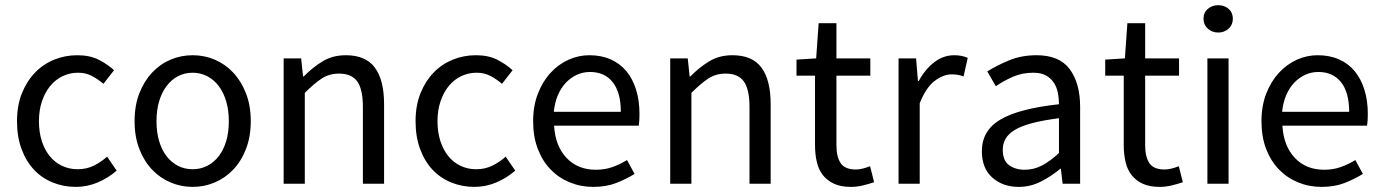

<svg xmlns="http://www.w3.org/2000/svg" viewBox="-20 -712 5358 744"><path d="M45.9 -242.2Q45.9 -303.2 64.9 -350.6Q84 -397.9 116 -430.9Q147.9 -463.9 190.4 -481Q232.9 -498 279.8 -498Q328.1 -498 362.5 -480.5Q397 -462.9 421.9 -439.9L380.9 -387.2Q358.9 -405.8 335.4 -418Q312 -430.2 282.7 -430.2Q250 -430.2 221.9 -416.5Q193.8 -402.8 173.8 -377.9Q153.8 -353 142.3 -318.6Q130.9 -284.2 130.9 -242.2Q130.9 -200.2 141.8 -166Q152.8 -131.8 172.4 -107.4Q191.9 -83 220 -69.6Q248 -56.2 280.8 -56.2Q315.9 -56.2 344.5 -70.6Q373 -85 395 -105L432.1 -50.8Q398.9 -22 358.4 -4.9Q317.9 12.2 273.9 12.2Q226.1 12.2 184.1 -4.9Q142.1 -22 111.6 -54.4Q81.1 -86.9 63.5 -134.5Q45.9 -182.1 45.9 -242.2Z M501.5 -242.2Q501.5 -303.2 520 -350.6Q538.6 -397.9 569.6 -430.9Q600.6 -463.9 641.1 -481Q681.6 -498 726.6 -498Q771.5 -498 812 -481Q852.5 -463.9 883.5 -430.9Q914.6 -397.9 933.1 -350.6Q951.7 -303.2 951.7 -242.2Q951.7 -182.1 933.1 -134.5Q914.6 -86.9 883.5 -54.4Q852.5 -22 812 -4.9Q771.5 12.2 726.6 12.2Q681.6 12.2 641.1 -4.9Q600.6 -22 569.6 -54.4Q538.6 -86.9 520 -134.5Q501.5 -182.1 501.5 -242.2ZM586.4 -242.2Q586.4 -200.2 596.4 -166Q606.4 -131.8 625 -107.4Q643.6 -83 669.4 -69.6Q695.3 -56.2 726.6 -56.2Q757.3 -56.2 783.4 -69.6Q809.6 -83 828.1 -107.4Q846.7 -131.8 856.7 -166Q866.7 -200.2 866.7 -242.2Q866.7 -284.2 856.7 -318.6Q846.7 -353 828.1 -377.9Q809.6 -402.8 783.4 -416.5Q757.3 -430.2 726.6 -430.2Q695.3 -430.2 669.4 -416.5Q643.6 -402.8 625 -377.9Q606.4 -353 596.4 -318.6Q586.4 -284.2 586.4 -242.2Z M1079.1 -485.8H1147L1154.3 -416H1157.2Q1191.9 -451.2 1230.5 -474.6Q1269 -498 1320.3 -498Q1397 -498 1432.6 -450Q1468.3 -401.9 1468.3 -308.1V0H1386.2V-296.9Q1386.2 -366.2 1364.3 -396.5Q1342.3 -426.8 1293.9 -426.8Q1255.9 -426.8 1227.1 -408Q1198.2 -389.2 1161.1 -352.1V0H1079.1Z M1590.3 -242.2Q1590.3 -303.2 1609.4 -350.6Q1628.4 -397.9 1660.4 -430.9Q1692.4 -463.9 1734.9 -481Q1777.3 -498 1824.2 -498Q1872.6 -498 1907 -480.5Q1941.4 -462.9 1966.3 -439.9L1925.3 -387.2Q1903.3 -405.8 1879.9 -418Q1856.4 -430.2 1827.1 -430.2Q1794.4 -430.2 1766.4 -416.5Q1738.3 -402.8 1718.3 -377.9Q1698.2 -353 1686.8 -318.6Q1675.3 -284.2 1675.3 -242.2Q1675.3 -200.2 1686.3 -166Q1697.3 -131.8 1716.8 -107.4Q1736.3 -83 1764.4 -69.6Q1792.5 -56.2 1825.2 -56.2Q1860.4 -56.2 1888.9 -70.6Q1917.5 -85 1939.5 -105L1976.6 -50.8Q1943.4 -22 1902.8 -4.9Q1862.3 12.2 1818.4 12.2Q1770.5 12.2 1728.5 -4.9Q1686.5 -22 1656 -54.4Q1625.5 -86.9 1607.9 -134.5Q1590.3 -182.1 1590.3 -242.2Z M2045.9 -242.2Q2045.9 -301.8 2064.5 -349.4Q2083 -397 2113.5 -429.9Q2144 -462.9 2182.9 -480.5Q2221.7 -498 2263.7 -498Q2310.1 -498 2346.4 -481.9Q2382.8 -465.8 2407.5 -435.8Q2432.1 -405.8 2445.1 -363.8Q2458 -321.8 2458 -270Q2458 -243.2 2455.1 -225.1H2127Q2131.8 -146 2175.3 -100.1Q2218.8 -54.2 2289.1 -54.2Q2323.7 -54.2 2353.3 -64.7Q2382.8 -75.2 2409.7 -91.8L2439 -38.1Q2406.7 -18.1 2367.9 -2.9Q2329.1 12.2 2278.8 12.2Q2230 12.2 2187.5 -5.4Q2145 -22.9 2113.5 -55.4Q2082 -87.9 2064 -135Q2045.9 -182.1 2045.9 -242.2ZM2385.7 -278.8Q2385.7 -354 2354.2 -393.6Q2322.8 -433.1 2266.1 -433.1Q2239.7 -433.1 2216.3 -422.6Q2192.9 -412.1 2173.8 -392.6Q2154.8 -373 2142.3 -344.5Q2129.9 -315.9 2126 -278.8Z M2577.1 -485.8H2645L2652.3 -416H2655.3Q2689.9 -451.2 2728.5 -474.6Q2767.1 -498 2818.4 -498Q2895 -498 2930.7 -450Q2966.3 -401.9 2966.3 -308.1V0H2884.3V-296.9Q2884.3 -366.2 2862.3 -396.5Q2840.3 -426.8 2792 -426.8Q2753.9 -426.8 2725.1 -408Q2696.3 -389.2 2659.2 -352.1V0H2577.1Z M3138.2 -418.9H3066.4V-481L3142.6 -485.8L3152.3 -622.1H3221.2V-485.8H3352.5V-418.9H3221.2V-148.9Q3221.2 -104 3237.8 -79.6Q3254.4 -55.2 3296.4 -55.2Q3309.6 -55.2 3324.5 -59.1Q3339.4 -63 3351.6 -67.9L3367.2 -5.9Q3347.2 1 3323.7 6.6Q3300.3 12.2 3277.3 12.2Q3238.3 12.2 3211.9 0Q3185.5 -12.2 3168.9 -33.2Q3152.3 -54.2 3145.3 -84Q3138.2 -113.8 3138.2 -149.9Z M3461.9 -485.8H3529.8L3537.1 -397.9H3540Q3564.9 -443.8 3600.3 -470.9Q3635.7 -498 3677.7 -498Q3707 -498 3730 -487.8L3713.9 -416Q3702.1 -419.9 3692.1 -421.9Q3682.1 -423.8 3667 -423.8Q3635.7 -423.8 3602.3 -398.9Q3568.8 -374 3543.9 -312V0H3461.9Z M3784.7 -126Q3784.7 -206.1 3856.2 -248.5Q3927.7 -291 4083.5 -308.1Q4083.5 -331.1 4079.1 -353Q4074.7 -375 4063.2 -392.1Q4051.8 -409.2 4032.7 -419.7Q4013.7 -430.2 3983.9 -430.2Q3940.4 -430.2 3904.1 -414.1Q3867.7 -397.9 3838.9 -377.9L3805.7 -435.1Q3839.8 -457 3888.7 -477.5Q3937.5 -498 3996.6 -498Q4085.4 -498 4125.5 -443.6Q4165.5 -389.2 4165.5 -297.9V0H4097.7L4090.8 -58.1H4088.9Q4053.7 -28.8 4013.2 -8.3Q3972.7 12.2 3927.7 12.2Q3865.7 12.2 3825.2 -23.9Q3784.7 -60.1 3784.7 -126ZM3865.7 -131.8Q3865.7 -89.8 3890.1 -72Q3914.6 -54.2 3950.7 -54.2Q3985.8 -54.2 4017.3 -70.6Q4048.8 -86.9 4083.5 -119.1V-253.9Q4022.5 -246.1 3980.5 -235.1Q3938.5 -224.1 3913.1 -209Q3887.7 -193.8 3876.7 -174.3Q3865.7 -154.8 3865.7 -131.8Z M4334.5 -418.9H4262.7V-481L4338.9 -485.8L4348.6 -622.1H4417.5V-485.8H4548.8V-418.9H4417.5V-148.9Q4417.5 -104 4434.1 -79.6Q4450.7 -55.2 4492.7 -55.2Q4505.9 -55.2 4520.8 -59.1Q4535.6 -63 4547.9 -67.9L4563.5 -5.9Q4543.5 1 4520 6.6Q4496.6 12.2 4473.6 12.2Q4434.6 12.2 4408.2 0Q4381.8 -12.2 4365.2 -33.2Q4348.6 -54.2 4341.6 -84Q4334.5 -113.8 4334.5 -149.9Z M4700.7 -585.9Q4676.8 -585.9 4660.2 -601.1Q4643.6 -616.2 4643.6 -639.2Q4643.6 -663.1 4660.2 -677.5Q4676.8 -691.9 4700.7 -691.9Q4724.6 -691.9 4741 -677.5Q4757.3 -663.1 4757.3 -639.2Q4757.3 -616.2 4741 -601.1Q4724.6 -585.9 4700.7 -585.9ZM4658.7 -485.8H4740.7V0H4658.7Z M4868.2 -242.2Q4868.2 -301.8 4886.7 -349.4Q4905.3 -397 4935.8 -429.9Q4966.3 -462.9 5005.1 -480.5Q5043.9 -498 5085.9 -498Q5132.3 -498 5168.7 -481.9Q5205.1 -465.8 5229.7 -435.8Q5254.4 -405.8 5267.3 -363.8Q5280.3 -321.8 5280.3 -270Q5280.3 -243.2 5277.3 -225.1H4949.2Q4954.1 -146 4997.6 -100.1Q5041 -54.2 5111.3 -54.2Q5146 -54.2 5175.5 -64.7Q5205.1 -75.2 5231.9 -91.8L5261.2 -38.1Q5229 -18.1 5190.2 -2.9Q5151.4 12.2 5101.1 12.2Q5052.2 12.2 5009.8 -5.4Q4967.3 -22.9 4935.8 -55.4Q4904.3 -87.9 4886.2 -135Q4868.2 -182.1 4868.2 -242.2ZM5208 -278.8Q5208 -354 5176.5 -393.6Q5145 -433.1 5088.4 -433.1Q5062 -433.1 5038.6 -422.6Q5015.1 -412.1 4996.1 -392.6Q4977.1 -373 4964.6 -344.5Q4952.1 -315.9 4948.2 -278.8Z"/></svg>

Font: Pyidaungsu ZawDecode
Style: Regular
Weight: 400
Designer: Sun Tun
Foundry: Your Own Font Foundry
Version: Version 2.50